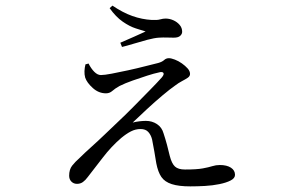

<svg xmlns="http://www.w3.org/2000/svg" viewBox="-20 -612 1040 683"><path d="M657 51Q616 51 591 43Q566 35 554 17.5Q542 0 536 -31Q533 -50 529 -73Q525 -96 521 -116Q517 -132 507.5 -142.5Q498 -153 480 -153Q462 -153 445.5 -144.5Q429 -136 411 -121Q376 -91 345 -50.5Q314 -10 292 18Q284 29 275 35.5Q266 42 254 42Q242 42 234 34Q226 26 226 13Q226 -9 236.5 -22.5Q247 -36 264 -51Q280 -67 304 -88.5Q328 -110 352.5 -133.5Q377 -157 396 -175Q425 -202 455.5 -233Q486 -264 513 -291.5Q540 -319 556 -337Q565 -348 561 -353Q557 -358 544 -354Q529 -351 504 -343Q479 -335 452 -325.5Q425 -316 405 -306Q389 -297 379.5 -288.5Q370 -280 357 -280Q331 -280 310 -299Q289 -318 283 -336Q280 -347 280.5 -359Q281 -371 284 -383L295 -386Q304 -368 315.5 -356.5Q327 -345 339 -345Q351 -345 377.5 -350Q404 -355 436 -362Q468 -369 497 -376.5Q526 -384 543 -388Q557 -392 564 -398.5Q571 -405 581 -405Q589 -405 602 -400Q615 -395 627 -386.5Q639 -378 647.5 -368.5Q656 -359 656 -349Q656 -341 648 -335.5Q640 -330 627.5 -323.5Q615 -317 602 -307Q586 -296 558.5 -273Q531 -250 502.5 -223.5Q474 -197 452 -176Q463 -179 476 -180.5Q489 -182 499 -182Q521 -182 538.5 -170.5Q556 -159 562 -137Q568 -119 574 -97Q580 -75 584 -57Q591 -30 602.5 -19.5Q614 -9 638 -9Q680 -9 701.5 -13Q723 -17 735.5 -21Q748 -25 762 -25Q787 -25 801.5 -15.5Q816 -6 816 10Q816 22 800.5 30Q785 38 760.5 43Q736 48 709 49.5Q682 51 657 51ZM408 -460Q431 -470 456 -481Q481 -492 498 -500Q485 -504 463 -511Q441 -518 416.5 -535Q392 -552 370 -583L380 -592Q417 -567 451 -555Q485 -543 520 -541Q539 -540 549.5 -543Q560 -546 569 -546Q583 -546 596.5 -540Q610 -534 619 -523.5Q628 -513 628 -499Q628 -491 621 -484.5Q614 -478 598 -478Q585 -478 573 -478.5Q561 -479 545 -478Q529 -477 504.5 -470.5Q480 -464 455.5 -456.5Q431 -449 414 -445Z"/></svg>

Font: Noto Serif JP
Style: Regular
Weight: 400
Designer: Ryoko NISHIZUKA  (kana & ideographs); Frank Grießhammer (Latin, Greek & Cyrillic); Wenlong ZHANG  (bopomofo); Sandoll Co
Foundry: Adobe
Version: Version 2.003-H1;hotconv 1.1.1;makeotfexe 2.6.0